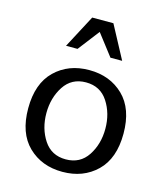

<svg xmlns="http://www.w3.org/2000/svg" viewBox="-116 -858 823 958"><g transform="rotate(15 296.0 -379.0)"><path d="M441.4 -599.6 350.6 -769.5H241.2L151.4 -599.6H210.9L295.9 -710L380.9 -599.6ZM542 -250C542 -335.3 518.9 -400.4 472.7 -445.3C426.4 -490.2 367.5 -512.7 295.9 -512.7C224.3 -512.7 165.4 -490.2 119.1 -445.3C72.9 -400.4 49.8 -335.3 49.8 -250C49.8 -164.7 72.9 -99.6 119.1 -54.7C165.4 -9.8 224.3 12.7 295.9 12.7C367.5 12.7 426.4 -9.8 472.7 -54.7C518.9 -99.6 542 -164.7 542 -250ZM448.2 -250C448.2 -197.3 435.2 -151 409.2 -111.3C383.1 -71.6 345.4 -51.8 295.9 -51.8C246.4 -51.8 208.7 -71.6 182.6 -111.3C156.6 -151 143.6 -197.3 143.6 -250C143.6 -302.7 156.6 -349.1 182.6 -389.2C208.7 -429.2 246.4 -449.2 295.9 -449.2C345.4 -449.2 383.1 -429.2 409.2 -389.2C435.2 -349.1 448.2 -302.7 448.2 -250Z"/></g></svg>

Font: FreeUniversal
Style: Regular
Weight: 400
Version: Version 1.001